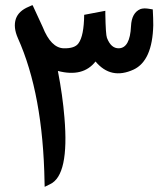

<svg xmlns="http://www.w3.org/2000/svg" viewBox="-20 -724 630 745"><path d="M350.6 -485.4Q302.2 -423.3 204.6 -448.7Q223.1 -353 230 -268.1Q249 -43.9 174.3 -9.3L153.3 1L152.8 -18.1Q147 -358.9 49.3 -576.2Q30.8 -618.2 41.5 -650.9Q52.2 -681.6 91.3 -697.8L105.5 -704.1L107.4 -702.1Q140.6 -630.4 145.5 -619.6Q177.7 -538.1 227.1 -536.6Q270.5 -535.6 284.7 -556.2Q305.7 -585 306.6 -666.5L388.7 -682.1V-669.4Q390.1 -589.8 395 -577.1Q410.6 -536.1 440.9 -536.6Q484.4 -537.6 488.3 -622.1Q490.7 -674.8 525.4 -689Q538.1 -692.9 554.7 -690.4L572.8 -687.5Q574.7 -652.3 574.7 -626Q571.3 -488.3 498.5 -454.1Q410.6 -413.6 350.6 -485.4Z"/></svg>

Font: Gandom
Style: Bold
Weight: 700
Foundry: DejaVu fonts team - Redesigned by Saber Rastikerdar - Based on Samim Font
Version: Version 0.3